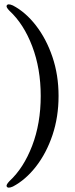

<svg xmlns="http://www.w3.org/2000/svg" viewBox="-20 -740 341 877"><path d="M247.5 -301.5Q247.5 -206 219.8 -123.2Q192 -40.5 144.5 20.5Q97 81.5 39 112Q15.5 122.5 10.5 111.5Q7 104.5 23 87.5Q88 27.5 127 -74.5Q166 -176.5 166 -301.5Q166 -426.5 127.2 -528.5Q88.5 -630.5 23 -691Q7 -707.5 10.5 -714.5Q15.5 -725.5 39 -715Q97 -684.5 144.2 -623.5Q191.5 -562.5 219.5 -480Q247.5 -397.5 247.5 -301.5Z"/></svg>

Font: Fraunces 144pt Soft
Style: Regular
Weight: 400
Version: Version 1.000;[0bf87f6ff]